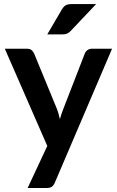

<svg xmlns="http://www.w3.org/2000/svg" viewBox="-20 -751 574 938"><path d="M248 141Q242.5 154 233.8 160.8Q225 167.5 207 167.5H115L211 -38L3.5 -513H111.5Q126.5 -513 134.5 -506Q142.5 -499 146.5 -490L256 -224Q261.5 -211 265.5 -197Q269.5 -183 272.5 -169Q280.5 -197.5 291.5 -224.5L394.5 -490Q398.5 -500 407.8 -506.5Q417 -513 428.5 -513H527.5ZM449.5 -731 326 -600.5Q316.5 -590.5 307.8 -586.8Q299 -583 285 -583H211L282 -704.5Q289.5 -717.5 299.5 -724.2Q309.5 -731 329.5 -731Z"/></svg>

Font: Lato TR
Style: Bold
Weight: 700
Designer: Lukasz Dziedzic
Foundry: tyPoland Lukasz Dziedzic
Version: Version 1.104 2013